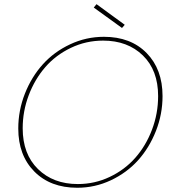

<svg xmlns="http://www.w3.org/2000/svg" viewBox="-20 -885 832 913"><path d="M752.9 -428.2Q752.9 -341.8 721.4 -262Q689.9 -182.1 636.5 -122.8Q583 -63.5 507.3 -27.8Q431.6 7.8 347.2 7.8Q219.7 7.8 143.3 -69.3Q66.9 -146.5 66.9 -273.9Q66.9 -359.9 98.4 -439.7Q129.9 -519.5 183.6 -579.1Q237.3 -638.7 313.5 -674.3Q389.6 -710 474.1 -710Q601.6 -710 677.2 -632.8Q752.9 -555.7 752.9 -428.2ZM87.9 -274.9Q87.9 -152.3 160.6 -81.1Q233.4 -9.8 350.1 -9.8Q430.2 -9.8 501.7 -43.7Q573.2 -77.6 623.5 -134.8Q673.8 -191.9 702.9 -268.6Q731.9 -345.2 731.9 -428.2Q731.9 -550.8 659.4 -621.3Q586.9 -691.9 470.2 -691.9Q389.2 -691.9 317.1 -657.5Q245.1 -623 195.3 -565.7Q145.5 -508.3 116.7 -432.4Q87.9 -356.4 87.9 -274.9ZM425.8 -849.1 439 -865.2 573.2 -767.1 560.1 -752Z"/></svg>

Font: SVN-Poppins Thin
Style: Italic
Weight: 100
Italic angle: -10°
Designer: Ninad Kale (Devanagari), Jonny Pinhorn (Latin)
Foundry: Indian Type Foundry
Version: Version 3.002 2017